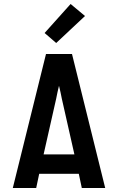

<svg xmlns="http://www.w3.org/2000/svg" viewBox="-20 -940 590 960"><path d="M44 0 210 -670H340L506 0H389L374 -71H176L161 0ZM198 -168H352L289 -447Q286 -463 282.5 -479Q279 -495 275 -511Q271 -495 267.5 -479Q264 -463 261 -447ZM261 -725 203 -775 333 -920 405 -860Z"/></svg>

Font: Lode Term
Style: Bold
Weight: 700
Monospace: yes
Designer: Belleve Invis
Foundry: Belleve Invis
Version: Version 29.2.0